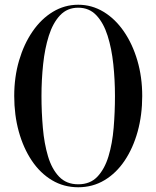

<svg xmlns="http://www.w3.org/2000/svg" viewBox="-20 -780 660 810"><path d="M310 10Q249 10 199.2 -19.8Q149.5 -49.5 114 -102.5Q78.5 -155.5 59.2 -225.2Q40 -295 40 -375Q40 -455 60.5 -524.8Q81 -594.5 117.5 -647.5Q154 -700.5 203.2 -730.2Q252.5 -760 310 -760Q367.5 -760 416.8 -730.2Q466 -700.5 502.5 -647.5Q539 -594.5 559.5 -524.8Q580 -455 580 -375Q580 -295 560.8 -225.2Q541.5 -155.5 506 -102.5Q470.5 -49.5 420.8 -19.8Q371 10 310 10ZM310 -747.5Q263.5 -747.5 233.2 -715.2Q203 -683 186 -629.2Q169 -575.5 162 -509.2Q155 -443 155 -375Q155 -307 160.8 -240.8Q166.5 -174.5 182.5 -120.8Q198.5 -67 229.2 -34.8Q260 -2.5 310 -2.5Q360.5 -2.5 391 -34.8Q421.5 -67 437.8 -120.8Q454 -174.5 459.5 -240.8Q465 -307 465 -375Q465 -443 458 -509.2Q451 -575.5 434 -629.2Q417 -683 386.8 -715.2Q356.5 -747.5 310 -747.5Z"/></svg>

Font: Bodoni Moda 16pt
Style: Regular
Weight: 400
Version: Version 2.3